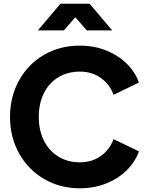

<svg xmlns="http://www.w3.org/2000/svg" viewBox="-20 -1003 792 1035"><path d="M34 -373Q34 -482 83 -570Q132 -658 217.5 -707.5Q303 -757 410 -757Q488 -757 553.5 -730.5Q619 -704 664 -659Q709 -614 729 -558L592 -492Q572 -548 524 -582.5Q476 -617 410 -617Q345 -617 294.5 -586.5Q244 -556 216.5 -500.5Q189 -445 189 -373Q189 -301 216.5 -245.5Q244 -190 294.5 -159Q345 -128 410 -128Q476 -128 524 -162.5Q572 -197 592 -253L729 -187Q709 -131 664 -86Q619 -41 553.5 -14.5Q488 12 410 12Q304 12 218 -38Q132 -88 83 -176Q34 -264 34 -373ZM306 -983H463L585 -839H448L386 -910L324 -839H184Z"/></svg>

Font: BLUETTI 2.0
Style: Bold
Weight: 700
Designer: Stijn de Vries
Foundry: tokotype
Version: Version 2.005;October 31, 2023;FontCreator 14.0.0.2814 64-bi